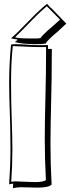

<svg xmlns="http://www.w3.org/2000/svg" viewBox="-20 -950 368 1008"><path d="M290 -791H291Q230 -741 219 -721Q198 -718 165 -718Q136 -718 105.5 -721Q75 -724 58 -729L73 -742Q65 -744 54 -745.5Q43 -747 38 -749Q75 -781 128 -837Q190 -901 227 -930L246 -909L247 -910L328 -826Q326 -824 290 -791ZM115 -810Q59 -754 59 -754Q77 -748 144 -748H165Q184 -748 193 -750Q199 -762 228.5 -788Q258 -814 263 -818L294 -846L295 -847L226 -917Q191 -890 115 -810ZM232 -693H252V-679Q252 -600 251 -540Q250 -480 249 -440Q245 -278 245 -194Q245 -85 251 19Q235 35 178 35L133 34Q118 33 91 33Q69 33 48 38L49 14Q32 16 28 18Q35 -85 35 -170Q35 -227 34 -270.5Q33 -314 32 -342Q28 -456 28 -515Q28 -613 38 -716Q52 -718 56 -718Q84 -718 114 -716Q137 -713 174 -713H232ZM97 -706Q67 -708 51 -708H47V-706Q38 -625 38 -516Q38 -458 39 -415Q40 -372 41 -343Q45 -225 45 -164Q45 -80 39 4Q53 2 62 2Q74 2 106 4Q142 6 162 6Q210 6 221 -5Q215 -113 215 -223Q215 -305 219 -463Q220 -503 221 -562Q222 -621 222 -699V-703H175Q151 -703 97 -706Z"/></svg>

Font: Londrina Shadow
Style: Regular
Weight: 400
Designer: Marcelo Magalhaes
Foundry: Marcelo Magalhães
Version: Version 1.002